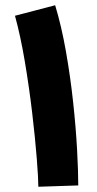

<svg xmlns="http://www.w3.org/2000/svg" viewBox="-20 -706 370 731"><path d="M278 0Q278 -52 273.5 -135.5Q269 -219 258.5 -316.5Q248 -414 231 -510.5Q214 -607 190 -686L37 -646Q58 -570 74.5 -472Q91 -374 102.5 -276.5Q114 -179 120 -102.5Q126 -26 126 5Z"/></svg>

Font: Noto Sans Arabic Condensed Extra
Style: Regular
Weight: 800
Width: 3
Designer: Nadine Chahine - Monotype Design Team
Foundry: Monotype Imaging Inc.
Version: Version 1.902